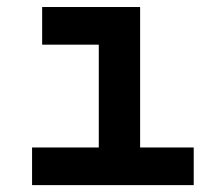

<svg xmlns="http://www.w3.org/2000/svg" viewBox="-20 -538 626 558"><path d="M73.2 0H543V-109.4H387.2V-517.6H102.5V-408.2H267.1V-109.4H73.2Z"/></svg>

Font: Cascadia Mono SemiBold
Style: Regular
Weight: 600
Monospace: yes
Designer: Aaron Bell
Foundry: Saja Typeworks
Version: Version 2404.023